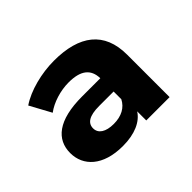

<svg xmlns="http://www.w3.org/2000/svg" viewBox="-85 -875 582 582"><g transform="rotate(-45 206.0 -584.5)"><path d="M191 -750C138 -750 78 -735 40 -709L77 -641C102 -660 141 -672 176 -672C227 -672 252 -653 253 -613H175C72 -613 28 -575 28 -517C28 -462 71 -419 156 -419C208 -419 244 -436 261 -463V-424H361V-606C361 -704 300 -750 191 -750ZM184 -486C150 -486 130 -499 130 -521C130 -543 148 -556 191 -556H253V-523C241 -499 217 -486 184 -486Z"/></g></svg>

Font: Montserrat Lite
Style: Bold
Weight: 700
Designer: Julieta Ulanovsky
Foundry: Julieta Ulanovsky
Version: Version 7.200;PS 007.200;hotconv 1.0.88;makeotf.lib2.5.64775